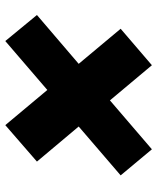

<svg xmlns="http://www.w3.org/2000/svg" viewBox="46 -662 600 733"><g transform="rotate(-90 346.5 -295.0)"><path d="M464.5 -15.6 330.3 -175.8 143.5 -15.6 44 -134.9 230.5 -295.1 96.6 -454.5 235.8 -575.3 370 -414.8 556.8 -575.3 656.2 -454.5 469.8 -295.1 603.7 -134.9Z"/></g></svg>

Font: Inter UI Black
Style: Italic
Weight: 900
Italic angle: -9.39999°
Designer: Rasmus Andersson
Foundry: rsms
Version: 3.2;8d6f07862